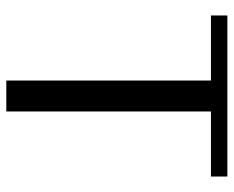

<svg xmlns="http://www.w3.org/2000/svg" viewBox="-86 -654 740 608"><g transform="rotate(90 284.0 -350.0)"><path d="M235 0V-648H29V-700H539V-648H333V0Z"/></g></svg>

Font: Sutasoma
Style: Regular
Weight: 400
Designer: Izhar Fathurrohim, Akbar Rohmanto, Arusyal Khofiqoini
Foundry: Kiwari Kolektiv
Version: Version 1.102